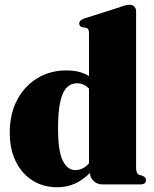

<svg xmlns="http://www.w3.org/2000/svg" viewBox="-20 -775 648 807"><path d="M21 -217.5Q21 -296 52 -354.8Q83 -413.5 136.8 -446.2Q190.5 -479 259 -479Q316 -479 354 -455.5V-637.5Q354 -655.5 341 -658.5L326 -660.5Q313 -663.5 313 -676.5Q313 -689 331.5 -696.5L479.5 -743.5Q495.5 -749.5 505 -752.2Q514.5 -755 524 -755Q537.5 -755 544.8 -747.2Q552 -739.5 552 -727.5V-71Q552 -45 564.5 -40.5L579.5 -36Q593.5 -30 593.5 -18Q593.5 0 571 0H409Q388.5 0 373.2 -14.5Q358 -29 358.5 -48.5Q329.5 -19 295.5 -3.5Q261.5 12 221 12Q162 12 117 -16.2Q72 -44.5 46.5 -96Q21 -147.5 21 -217.5ZM224 -236Q224 -138.5 244 -99.2Q264 -60 296 -60Q329 -60 354 -88.5V-402.5Q332.5 -425 303 -425Q279.5 -425 261.5 -408Q243.5 -391 233.8 -349.5Q224 -308 224 -236Z"/></svg>

Font: Fraunces 72pt Black
Style: Regular
Weight: 900
Version: Version 1.000;[0bf87f6ff]